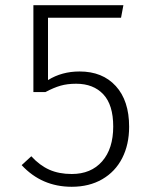

<svg xmlns="http://www.w3.org/2000/svg" viewBox="-20 -705 600 736"><path d="M444 -637H164V-398Q217 -431 285 -431Q373 -431 424 -375Q475 -319 475 -219Q475 -151 448.5 -99Q422 -47 372 -18Q322 11 255 11Q140 11 63 -72L100 -106Q132 -71 169 -54.5Q206 -38 255 -38Q329 -38 371.5 -86.5Q414 -135 414 -220Q414 -303 376 -343.5Q338 -384 272 -384Q238 -384 212 -376.5Q186 -369 154 -352H108V-685H453Z"/></svg>

Font: Statis Sans Light
Style: Regular
Weight: 300
Designer: bBox Type GmbH
Foundry: bBox Type GmbH
Version: Version 1.000